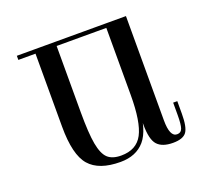

<svg xmlns="http://www.w3.org/2000/svg" viewBox="-129 -911 1189 1093"><g transform="rotate(-20 465.0 -365.0)"><path d="M179 -283V-750H307V-324Q307 -196 319 -130.5Q331 -65 358.5 -39Q386 -13 440 -13Q533 -13 570.5 -84Q608 -155 608 -319L632 -247Q623 -101 571 -40.5Q519 20 424 20Q294 20 236.5 -46Q179 -112 179 -283ZM445 -725V-750H631V-725ZM247 -750H545V-725H247ZM75 -725V-750H210V-725ZM618 -136V-165L608 -185V-750H736V-119Q736 -18 780 -18Q804 -18 812 -40.5Q820 -63 820 -121V-195H845V-119Q845 -38 824 -9Q803 20 742 20Q677 20 647.5 -12.5Q618 -45 618 -136Z"/></g></svg>

Font: Solide Mirage
Style: Mono
Weight: 400
Width: 6
Designer: Jérémy Landes
Foundry: Velvetyne Type Foundry
Version: Version 1.1